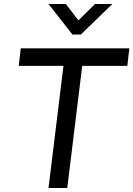

<svg xmlns="http://www.w3.org/2000/svg" viewBox="-20 -942 668 962"><path d="M343 -769 223 -922H310L373 -840L456 -922H543L385 -769ZM84 -700H628L618 -612H392L317 0H223L298 -612H74Z"/></svg>

Font: Haskoy Medium
Style: Italic
Weight: 500
Designer: Ertekin Erdin
Foundry: Ertekin Erdin
Version: Version 2.000; ttfautohint (v1.8.4.7-5d5b)